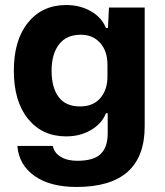

<svg xmlns="http://www.w3.org/2000/svg" viewBox="-20 -566 657 763"><path d="M284 177Q179 177 117 133Q55 89 49 14H190Q195 41 221 57Q247 73 287 73Q352 73 380 46Q408 19 408 -36V-116H401Q385 -75 342 -49.5Q299 -24 243 -24Q148 -24 91.5 -93.5Q35 -163 35 -285Q35 -407 91.5 -476.5Q148 -546 243 -546Q298 -546 341 -521.5Q384 -497 401 -455H409L413 -536H555V-64Q555 177 284 177ZM298 -143Q350 -143 378.5 -176Q407 -209 407 -261V-309Q407 -363 378 -395.5Q349 -428 301 -428Q244 -428 214.5 -389.5Q185 -351 185 -285Q185 -218 213 -180.5Q241 -143 298 -143Z"/></svg>

Font: Mona Sans
Style: Bold
Weight: 700
Designer: Deni Anggara
Foundry: GitHub
Version: Version 2.000;Glyphs 3.2.3 (3260)